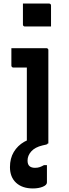

<svg xmlns="http://www.w3.org/2000/svg" viewBox="-20 -807 390 1080"><path d="M131 -11Q131 -42 131 -83.5Q131 -125 131 -172Q131 -219 131 -266Q131 -313 131 -355Q131 -397 131 -427H122Q115 -427 107 -427Q99 -427 90 -427Q81 -427 72 -427Q63 -427 55 -427Q50 -427 47 -430.5Q44 -434 44 -438Q44 -462 44 -487Q44 -512 44 -536Q60 -536 81 -536Q102 -536 124.5 -536Q147 -536 168.5 -536Q190 -536 209 -536Q228 -536 241 -536Q245 -536 247 -534.5Q249 -533 250.5 -531Q252 -529 252 -525Q252 -477 252 -422Q252 -367 252 -310.5Q252 -254 252 -199.5Q252 -145 252 -95Q252 -80 252 -64Q252 -48 252 -32Q252 -16 252 0Q223 0 197.5 0Q172 0 142 0Q137 0 134 -3Q131 -6 131 -11ZM202 -33Q213 -34 224 -25Q235 -16 248 2Q245 5 239 6.5Q233 8 219 11Q177 21 156 44.5Q135 68 135 96Q135 118 146 127.5Q157 137 177 137Q192 137 203.5 133Q215 129 227 122H244Q244 130 244 141Q244 152 244 170Q244 188 244 219Q244 234 220.5 243.5Q197 253 165 253Q105 253 70.5 221Q36 189 36 133Q36 84 57.5 48Q79 12 116.5 -9.5Q154 -31 202 -33ZM109 -787Q127 -787 145 -787Q163 -787 182.5 -787Q202 -787 220 -787Q238 -787 256 -787Q261 -787 264 -784Q267 -781 267 -776V-658Q249 -658 231 -658Q213 -658 193.5 -658Q174 -658 156 -658Q138 -658 120 -658Q115 -658 112 -661Q109 -664 109 -669Z"/></svg>

Font: Recursive SemiBold
Style: Regular
Weight: 600
Version: Version 1.085